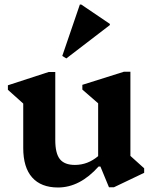

<svg xmlns="http://www.w3.org/2000/svg" viewBox="-20 -817 675 851"><path d="M237 14Q162 14 122.5 -30.5Q83 -75 83 -161V-358L15 -419V-439L196 -498H225V-196Q225 -137 245.5 -111.5Q266 -86 312 -86Q369 -86 415 -125V-359L345 -420V-441L529 -499H558V-126L619 -71V-51L485 13H463L425 -79H417Q334 14 237 14ZM274 -558 256 -569 334 -797H340L467 -711V-706Z"/></svg>

Font: Platypi SemiBold
Style: Regular
Weight: 600
Designer: David Sargent
Foundry: Bolt Cutter Type
Version: Version 1.200; ttfautohint (v1.8.4.7-5d5b)